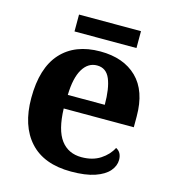

<svg xmlns="http://www.w3.org/2000/svg" viewBox="-105 -772 780 868"><g transform="rotate(15 285.5 -337.5)"><path d="M306 10Q179 10 113 -62.5Q47 -135 47 -265Q47 -406 112 -477.5Q177 -549 295 -549Q404 -549 466.5 -488Q529 -427 529 -308V-257H201Q204 -157 238.5 -111Q273 -65 335 -65Q387 -65 423 -88.5Q459 -112 476 -146Q490 -139 496.5 -126.5Q503 -114 503 -97Q503 -69 482 -44.5Q461 -20 417.5 -5Q374 10 306 10ZM376 -321Q376 -398 358 -441Q340 -484 297 -484Q255 -484 230 -442.5Q205 -401 203 -321ZM158 -606V-685H448V-606Z"/></g></svg>

Font: Noto Serif Armenian
Style: Bold
Weight: 700
Version: Version 2.007